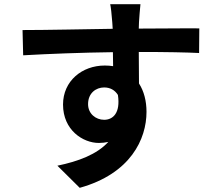

<svg xmlns="http://www.w3.org/2000/svg" viewBox="-20 -826 1040 920"><path d="M545 -371C558 -284 521 -252 479 -252C439 -252 402 -281 402 -327C402 -380 440 -407 479 -407C507 -407 530 -395 545 -371ZM88 -682 91 -561C214 -568 370 -574 521 -576L522 -509C509 -511 496 -512 482 -512C373 -512 282 -438 282 -325C282 -203 377 -141 454 -141C470 -141 485 -143 499 -146C444 -86 356 -53 255 -32L362 74C606 6 682 -160 682 -290C682 -342 670 -389 646 -426L645 -577C781 -577 874 -575 934 -572L935 -690C883 -691 746 -689 645 -689L646 -720C647 -736 651 -790 653 -806H508C511 -794 515 -760 518 -719L520 -688C384 -686 202 -682 88 -682Z"/></svg>

Font: Noto Sans TC
Style: Bold
Weight: 700
Designer: Ryoko NISHIZUKA 西塚涼子 (kana, bopomofo & ideographs); Paul D. Hunt (Latin, Greek & Cyrillic); Sandoll Communications 산돌커뮤니
Foundry: Adobe
Version: Version 2.004;hotconv 1.0.118;makeotfexe 2.5.65603